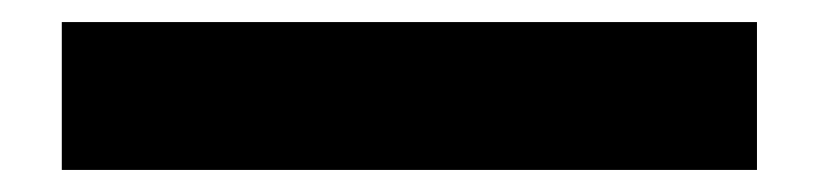

<svg xmlns="http://www.w3.org/2000/svg" viewBox="-20 90 742 174"><path d="M36 110H666V244H36Z"/></svg>

Font: Lalezar
Style: Bold
Weight: 700
Designer: Borna Izadpanah
Foundry: Borna Izadpanah
Version: Version 1.003;January 24, 2021;FontCreator 13.0.0.2683 64-bi